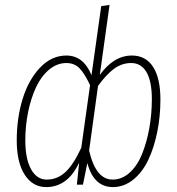

<svg xmlns="http://www.w3.org/2000/svg" viewBox="-20 -759 727 789"><path d="M522 -530.8Q579.1 -530.8 609.1 -484.1Q639.2 -437.5 639.2 -350.1Q639.2 -280.8 626.2 -216.8Q613.3 -152.8 589.4 -102.1Q565.4 -51.3 527.6 -20.8Q489.7 9.8 443.8 9.8Q365.2 9.8 338.9 -88.9L320.8 0H295.9L305.2 -90.8Q258.3 9.8 169.9 9.8Q114.3 9.8 81.5 -41Q48.8 -91.8 48.8 -182.1Q48.8 -273.9 73 -352.5Q97.2 -431.2 144.5 -481Q191.9 -530.8 252.9 -530.8Q322.8 -530.8 356 -450.2L396 -733.9L430.2 -738.8L390.1 -451.2Q447.8 -530.8 522 -530.8ZM314 -151.9 350.1 -409.2Q328.1 -456.1 307.1 -478Q286.1 -500 252.9 -500Q214.4 -500 181.9 -472.9Q149.4 -445.8 128.4 -401.1Q107.4 -356.4 95.7 -299.6Q84 -242.7 84 -182.1Q84 -106 107.7 -63.5Q131.3 -21 171.9 -21Q215.8 -21 249 -52Q282.2 -83 314 -151.9ZM442.9 -21Q481.9 -21 513.7 -50.3Q545.4 -79.6 564.5 -127.7Q583.5 -175.8 593.8 -233.4Q604 -291 604 -352.1Q604 -424.8 582 -462.4Q560.1 -500 519 -500Q480.5 -500 448.2 -476.1Q416 -452.1 382.8 -405.8L346.2 -140.1Q360.8 -78.6 384.8 -49.8Q408.7 -21 442.9 -21Z"/></svg>

Font: Fira Sans Compressed UltraLight
Style: Italic
Weight: 200
Width: 3
Italic angle: -8°
Designer: Carrois Corporate & Edenspiekermann AG
Foundry: Carrois Corporate GbR & Edenspiekermann AG
Version: Version 4.203;PS 004.203;hotconv 1.0.88;makeotf.lib2.5.64775